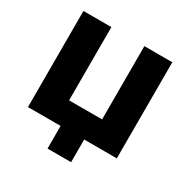

<svg xmlns="http://www.w3.org/2000/svg" viewBox="-152 -661 893 917"><g transform="rotate(30 295.0 -202.5)"><path d="M50 0H540V-530H386V-126H204V-530H50ZM230 -15V125H360V-15Z"/></g></svg>

Font: Golos Text VF
Style: Regular
Weight: 400
Designer: A.Korolkova, Vitaly Kuzmin
Foundry: ParaType Ltd
Version: Version 2.003